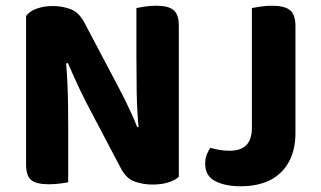

<svg xmlns="http://www.w3.org/2000/svg" viewBox="-20 -636 1120 670"><path d="M71 -433 209 -435Q213 -392 215 -350Q217 -308 217.5 -269Q218 -230 218 -193V0Q209 2 189.5 4.5Q170 7 150 7Q106 7 88.5 -8Q71 -23 71 -62ZM604 -176 465 -175Q458 -248 457 -314Q456 -380 456 -440V-608Q466 -610 485 -613Q504 -616 525 -616Q568 -616 586 -600.5Q604 -585 604 -547ZM604 -224V-321V-19Q591 -7 567.5 0.5Q544 8 512 8Q478 8 448.5 -3Q419 -14 400 -52L279 -282Q268 -304 257.5 -326Q247 -348 237 -370.5Q227 -393 217 -416L71 -383V-580Q83 -597 108.5 -606Q134 -615 164 -615Q197 -615 226.5 -604Q256 -593 275 -556L397 -325Q408 -304 419 -281.5Q430 -259 440 -237Q450 -215 459 -192ZM859 -290H1011V-172Q1011 -113 988 -71Q965 -29 922.5 -7.5Q880 14 819 14Q766 14 731 -4Q696 -22 696 -65Q696 -84 702 -98Q708 -112 714 -120Q733 -115 748 -112.5Q763 -110 781 -110Q821 -110 840 -130Q859 -150 859 -191ZM1011 -225H859V-608Q869 -610 889.5 -613Q910 -616 929 -616Q972 -616 991.5 -601Q1011 -586 1011 -544Z"/></svg>

Font: Baloo Bhaijaan 2
Style: Bold
Weight: 700
Designer: Sanskriti Dholi, Noopur Datye and Ek Type
Foundry: Ek Type
Version: Version 1.701